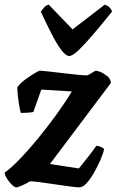

<svg xmlns="http://www.w3.org/2000/svg" viewBox="-33 -803 500 823"><path d="M37 0Q29 0 17 -12Q5 -24 -4 -39Q-13 -54 -13 -63Q20 -87 59 -128.5Q98 -170 138 -219.5Q178 -269 214 -319Q250 -369 275 -411L144 -419L110 -323Q102 -321 86.5 -320Q71 -319 56 -319Q51 -338 46.5 -368Q42 -398 41 -427Q44 -435 57 -447Q70 -459 87.5 -471Q105 -483 119.5 -491.5Q134 -500 139 -500Q146 -500 172.5 -497Q199 -494 232.5 -490Q266 -486 295.5 -483Q325 -480 338 -480Q343 -480 351.5 -485Q360 -490 368 -495Q376 -500 379 -500Q384 -500 398.5 -494Q413 -488 427.5 -476Q442 -464 442 -447L181 -100L305 -81Q313 -91 323.5 -104Q334 -117 344.5 -130.5Q355 -144 364.5 -156.5Q374 -169 380 -178Q389 -178 400 -173Q411 -168 413 -163Q409 -144 397 -116.5Q385 -89 369.5 -62Q354 -35 338 -17.5Q322 0 307 0Q294 0 265 -4Q236 -8 202 -13Q168 -18 138.5 -22Q109 -26 96 -26Q80 -16 61.5 -8Q43 0 37 0ZM264 -563Q249 -563 229.5 -589Q210 -615 188 -658Q166 -701 142 -753Q149 -763 156.5 -771.5Q164 -780 176 -783L278 -677L416 -783Q429 -779 437 -770.5Q445 -762 447 -753Q406 -702 369 -658.5Q332 -615 305 -589Q278 -563 264 -563Z"/></svg>

Font: Texturina 12pt ExtraBold
Style: Italic
Weight: 800
Italic angle: -11°
Designer: Guillermo Torres Carreño
Foundry: Omnibus-Type
Version: Version 1.002